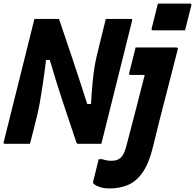

<svg xmlns="http://www.w3.org/2000/svg" viewBox="-36 -806 1093 1076"><path d="M849 -786H1028Q1039 -786 1036 -775L1001 -636H822Q811 -636 814 -647ZM132 0H-7Q-19 0 -15 -11Q22 -158 58.5 -305.5Q95 -453 132 -600Q138 -625 144.5 -650Q151 -675 157 -700H283Q292 -700 294 -698.5Q296 -697 298 -690Q329 -599 367 -486Q405 -373 453 -223H474Q478 -296 483 -345Q488 -394 493.5 -428.5Q499 -463 506 -492Q513 -521 521 -554Q530 -591 539 -627Q548 -663 557 -700H696Q708 -700 704 -689Q667 -542 630.5 -394.5Q594 -247 557 -100Q551 -75 544.5 -50Q538 -25 532 0H401Q394 0 392 -8Q353 -123 314.5 -239.5Q276 -356 243 -470H222Q212 -388 203.5 -332Q195 -276 188 -236Q181 -196 173 -163Q163 -123 153 -82Q143 -41 132 0ZM952 -540Q957 -540 959.5 -536.5Q962 -533 960 -529Q926 -393 890 -256Q854 -119 821 18Q800 106 765.5 157Q731 208 684.5 229Q638 250 578 250Q548 250 527 243.5Q506 237 492 227Q483 219 486 211Q494 179 501.5 149.5Q509 120 517 86H537Q548 90 560.5 92.5Q573 95 589 95Q606 95 618.5 91Q631 87 641 77Q648 70 653.5 61.5Q659 53 665 36Q671 19 679 -14Q705 -112 727.5 -200.5Q750 -289 775 -386H696Q684 -386 688 -397Q696 -430 706 -468.5Q716 -507 724 -540Z"/></svg>

Font: Recursive Sn Lnr St XBd
Style: Italic
Weight: 800
Italic angle: -15°
Version: Version 1.079;hotconv 1.0.112;makeotfexe 2.5.65598; ttfautoh